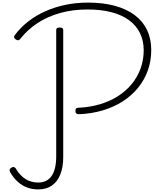

<svg xmlns="http://www.w3.org/2000/svg" viewBox="-20 -1440 1259 1479"><path d="M586 -560Q575 -560 568 -566Q561 -572 561 -586Q561 -600 567 -605Q573 -610 584 -610Q673 -614 750 -637Q827 -660 889 -699.5Q951 -739 995 -793Q1039 -847 1063 -912.5Q1087 -978 1087 -1053Q1087 -1127 1058 -1185.5Q1029 -1244 974 -1284.5Q919 -1325 838.5 -1346Q758 -1367 654 -1367Q542 -1367 445.5 -1340.5Q349 -1314 271 -1263.5Q193 -1213 134 -1138Q129 -1132 121 -1130Q113 -1128 103 -1135Q91 -1143 89 -1152.5Q87 -1162 95 -1171Q139 -1229 198 -1275Q257 -1321 328.5 -1353Q400 -1385 483 -1402.5Q566 -1420 659 -1420Q775 -1420 865.5 -1395Q956 -1370 1018 -1323.5Q1080 -1277 1112.5 -1209Q1145 -1141 1145 -1055Q1145 -971 1119 -898Q1093 -825 1044 -764.5Q995 -704 926 -659.5Q857 -615 771 -589.5Q685 -564 586 -560ZM274 19Q228 19 188 4Q148 -11 115 -41.5Q82 -72 58 -114Q52 -125 54.5 -133.5Q57 -142 67 -148Q78 -155 86 -153.5Q94 -152 101 -143Q122 -107 148.5 -82.5Q175 -58 206.5 -46Q238 -34 275 -34Q343 -34 378 -85.5Q413 -137 413 -235V-1209Q413 -1219 419.5 -1223.5Q426 -1228 439 -1228Q453 -1228 460 -1223.5Q467 -1219 467 -1209V-231Q467 -152 444.5 -96Q422 -40 379.5 -10.5Q337 19 274 19Z"/></svg>

Font: Playwrite BE WAL ExtraLight
Style: Regular
Weight: 250
Version: Version 1.002